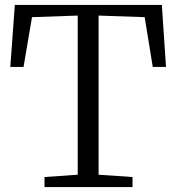

<svg xmlns="http://www.w3.org/2000/svg" viewBox="-20 -763 719 783"><path d="M297 -50.5V-699.5L110.5 -693L76 -490H22L40.5 -743H640L657 -490H603L570 -693L382 -699.5V-50.5L520.5 -41V0H161.5V-41Z"/></svg>

Font: Merriweather 28pt Light
Style: Regular
Weight: 300
Version: Version 2.100